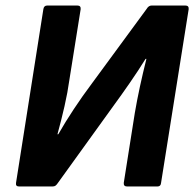

<svg xmlns="http://www.w3.org/2000/svg" viewBox="-20 -675 703 695"><path d="M49 0Q36 0 38 -13L137 -642Q139 -655 151 -655H260Q273 -655 272 -642L231 -385Q225 -341 213.5 -290.5Q202 -240 188 -189H191Q216 -233 247.5 -280.5Q279 -328 312 -372L511 -643Q518 -655 529 -655H651Q664 -655 663 -642L563 -13Q562 0 550 0H440Q427 0 428 -13L468 -266Q476 -313 486.5 -361.5Q497 -410 510 -462H507Q481 -420 449.5 -374.5Q418 -329 393 -295L189 -12Q185 -6 181 -3Q177 0 170 0Z"/></svg>

Font: Sofia Sans ExtraBold
Style: Italic
Weight: 800
Italic angle: -9°
Designer: Botio Nikoltchev, Ani Petrova
Foundry: lettersoup
Version: Version 4.100; ttfautohint (v1.8.4.7-5d5b)